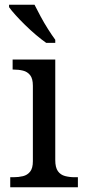

<svg xmlns="http://www.w3.org/2000/svg" viewBox="-20 -786 360 806"><path d="M23 0V-42H36Q58 -42 76.5 -46.5Q95 -51 106.5 -65.5Q118 -80 118 -109V-426Q118 -456 106.5 -470.5Q95 -485 76.5 -489.5Q58 -494 36 -494H33V-536H212V-114Q212 -83 223 -67.5Q234 -52 253 -47Q272 -42 294 -42H307V0ZM174 -606Q154 -620 131 -639.5Q108 -659 85.5 -681Q63 -703 45 -723Q27 -743 18 -756V-766H125Q136 -744 150.5 -717Q165 -690 181.5 -664Q198 -638 212 -619V-606Z"/></svg>

Font: Noto Serif Test
Style: Regular
Weight: 400
Version: Version 1.000